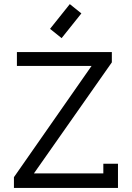

<svg xmlns="http://www.w3.org/2000/svg" viewBox="-20 -928 651 948"><path d="M227.1 -785.6 324.7 -907.7 381.8 -861.8 284.2 -739.7ZM432.1 -602.5H63.5V-670.9H532.2V-620.1L147.5 -71.8H490.2V-119.6H562.5V0H48.8V-53.2Z"/></svg>

Font: Eligible
Style: Regular
Weight: 500
Version: Version 1.1